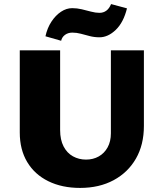

<svg xmlns="http://www.w3.org/2000/svg" viewBox="-20 -905 798 942"><path d="M373 17Q284 17 217 -16Q150 -49 113.5 -110Q77 -171 77 -255V-658H275V-267Q275 -219 292 -186.5Q309 -154 338 -138Q367 -122 402 -122Q437 -122 464.5 -137.5Q492 -153 508 -182Q524 -211 524 -251V-658H686V-287Q686 -195 647 -127Q608 -59 537.5 -21Q467 17 373 17ZM280 -705 203 -727Q212 -768 232.5 -799Q253 -830 279.5 -847.5Q306 -865 334 -865Q358 -865 381 -859.5Q404 -854 426.5 -848Q449 -842 468 -842Q487 -842 501.5 -852.5Q516 -863 525 -885L603 -864Q586 -795 548 -758.5Q510 -722 468 -722Q443 -722 420 -728Q397 -734 376.5 -739.5Q356 -745 335 -745Q314 -745 299 -734Q284 -723 280 -705Z"/></svg>

Font: Ysabeau SC Black
Style: Regular
Weight: 900
Designer: Christian Thalmann (Catharsis Fonts)
Version: Version 2.001;gftools[0.9.30]; featfreeze: smcp